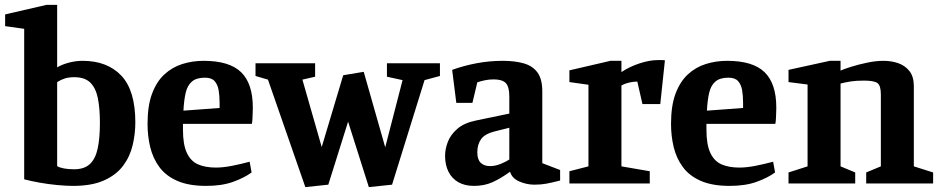

<svg xmlns="http://www.w3.org/2000/svg" viewBox="-20 -751 3853 786"><path d="M279 10Q251 10 214 6.5Q177 3 141 -3.5Q105 -10 79 -17V-633L1 -644V-692L170 -731H214V-475Q231 -486 260 -494Q289 -502 318 -502Q419 -502 476.5 -441.5Q534 -381 534 -250Q534 -203 523 -156.5Q512 -110 484 -72.5Q456 -35 406 -12.5Q356 10 279 10ZM283 -58Q325 -58 348 -79.5Q371 -101 380 -143.5Q389 -186 389 -248Q389 -308 380.5 -349.5Q372 -391 349.5 -413Q327 -435 284 -435Q262 -435 246 -430Q230 -425 214 -415V-71Q223 -65 241.5 -61.5Q260 -58 283 -58Z M824 10Q753 10 706 -10.5Q659 -31 632.5 -67Q606 -103 595 -148.5Q584 -194 584 -244Q584 -318 602.5 -367.5Q621 -417 653 -446.5Q685 -476 726.5 -489Q768 -502 814 -502Q919 -502 967 -455.5Q1015 -409 1015 -310Q1015 -304 1014.5 -291.5Q1014 -279 1013.5 -266Q1013 -253 1011 -244H729V-220Q729 -159 745 -125Q761 -91 791 -78Q821 -65 864 -65Q893 -65 929 -72Q965 -79 1002 -89L1010 -45Q980 -23 934 -6.5Q888 10 824 10ZM731 -298 879 -309V-330Q879 -359 875 -382Q871 -405 858.5 -419Q846 -433 819 -433Q784 -433 765.5 -417Q747 -401 740 -370.5Q733 -340 731 -298Z M1230 15 1077 -425 1026 -440V-492H1270V-437L1218 -425L1297 -149L1385 -443L1469 -457L1557 -148L1628 -423L1564 -437V-492H1781V-440L1718 -423L1585 5L1490 15L1405 -253L1324 5Z M1920 10Q1883 10 1856.5 -5Q1830 -20 1816 -48Q1802 -76 1802 -113Q1802 -140 1813 -169.5Q1824 -199 1852 -223.5Q1880 -248 1930 -258L2065 -286V-356Q2065 -396 2050.5 -411Q2036 -426 2001 -426Q1982 -426 1965.5 -422.5Q1949 -419 1934 -414L1914 -330H1848L1831 -465Q1878 -482 1930.5 -492Q1983 -502 2038 -502Q2088 -502 2124.5 -491.5Q2161 -481 2180.5 -454Q2200 -427 2200 -377V-83L2273 -55V-12Q2238 -3 2216 1Q2194 5 2168 5Q2136 5 2106 -8Q2076 -21 2068 -48Q2031 -21 1997 -5.5Q1963 10 1920 10ZM1986 -71Q2007 -71 2029.5 -80Q2052 -89 2065 -98V-228L2005 -213Q1965 -203 1949.5 -181.5Q1934 -160 1934 -127Q1934 -98 1948 -84.5Q1962 -71 1986 -71Z M2311 0V-50L2389 -70V-404L2311 -415V-463L2479 -502H2524V-456Q2557 -478 2598 -491.5Q2639 -505 2673 -505Q2679 -505 2688.5 -505Q2698 -505 2702 -504L2683 -325H2610L2589 -417Q2573 -417 2555.5 -413Q2538 -409 2524 -401V-70L2640 -50V0Z M2967 10Q2896 10 2849 -10.5Q2802 -31 2775.5 -67Q2749 -103 2738 -148.5Q2727 -194 2727 -244Q2727 -318 2745.5 -367.5Q2764 -417 2796 -446.5Q2828 -476 2869.5 -489Q2911 -502 2957 -502Q3062 -502 3110 -455.5Q3158 -409 3158 -310Q3158 -304 3157.5 -291.5Q3157 -279 3156.5 -266Q3156 -253 3154 -244H2872V-220Q2872 -159 2888 -125Q2904 -91 2934 -78Q2964 -65 3007 -65Q3036 -65 3072 -72Q3108 -79 3145 -89L3153 -45Q3123 -23 3077 -6.5Q3031 10 2967 10ZM2874 -298 3022 -309V-330Q3022 -359 3018 -382Q3014 -405 3001.5 -419Q2989 -433 2962 -433Q2927 -433 2908.5 -417Q2890 -401 2883 -370.5Q2876 -340 2874 -298Z M3208 0V-45L3286 -70V-405L3208 -415V-465L3377 -502H3421V-462Q3434 -468 3464 -477.5Q3494 -487 3530 -494.5Q3566 -502 3597 -502Q3630 -502 3658 -492Q3686 -482 3703.5 -459.5Q3721 -437 3721 -398V-70L3800 -45V0H3526V-45L3586 -70V-364Q3586 -401 3572 -411Q3558 -421 3517 -421Q3484 -421 3462 -417.5Q3440 -414 3421 -409V-70L3481 -45V0Z"/></svg>

Font: Manuale
Style: Bold
Weight: 700
Version: Version 1.002